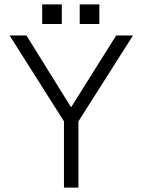

<svg xmlns="http://www.w3.org/2000/svg" viewBox="-20 -848 665 869"><path d="M170.9 -739.3H259.8V-828.1H170.9ZM340.8 -739.3H429.7V-828.1H340.8ZM269.5 1H335V-298.8L582 -687.5H505.9L301.8 -362.3L99.6 -687.5H23.4L269.5 -298.8Z"/></svg>

Font: Dotum
Style: Regular
Weight: 400
Version: Version 2.21